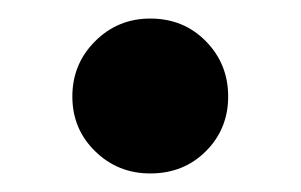

<svg xmlns="http://www.w3.org/2000/svg" viewBox="-20 -174 324 207"><path d="M142 13Q107 13 82.5 -11Q58 -35 58 -70Q58 -105 82.5 -129.5Q107 -154 142 -154Q178 -154 202 -129.5Q226 -105 226 -70Q226 -35 202 -11Q178 13 142 13Z"/></svg>

Font: Source Serif 4 36pt
Style: Bold
Weight: 700
Designer: Frank Grießhammer
Foundry: Adobe Systems Incorporated
Version: Version 4.004;hotconv 1.0.116;makeotfexe 2.5.65601